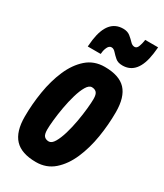

<svg xmlns="http://www.w3.org/2000/svg" viewBox="-194 -840 790 926"><g transform="rotate(30 201.0 -377.0)"><path d="M168 10Q87 10 49.5 -30Q12 -70 12 -153Q12 -222 23.5 -293Q35 -364 60.5 -423Q86 -482 127 -518Q168 -554 227 -554Q308 -554 345 -514.5Q382 -475 382 -391Q382 -321 370.5 -250.5Q359 -180 333.5 -121Q308 -62 267 -26Q226 10 168 10ZM172 -107Q188 -107 201.5 -130Q215 -153 225.5 -188.5Q236 -224 243 -263.5Q250 -303 253.5 -338Q257 -373 257 -392Q257 -419 247.5 -428.5Q238 -438 222 -438Q206 -438 192.5 -415Q179 -392 168.5 -356Q158 -320 151 -280.5Q144 -241 140.5 -207Q137 -173 137 -154Q137 -126 146.5 -116.5Q156 -107 172 -107ZM106 -598Q108 -619 110 -637Q127 -758 212 -758Q236 -758 251.5 -745.5Q267 -733 278 -721Q289 -709 302 -709Q315 -709 321 -726Q327 -743 329 -756Q330 -760 330 -764H402Q401 -754 400 -744.5Q399 -735 398 -727Q381 -602 296 -602Q271 -602 256.5 -614.5Q242 -627 231 -639.5Q220 -652 208 -652Q195 -652 187.5 -636.5Q180 -621 179 -605Q179 -604 178.5 -601.5Q178 -599 178 -598Z"/></g></svg>

Font: Georama Condensed
Style: Bold Italic
Weight: 700
Width: 3
Italic angle: -9°
Designer: Jean-Baptiste Levee
Foundry: Production Type
Version: Version 1.000